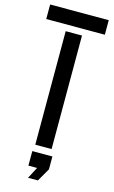

<svg xmlns="http://www.w3.org/2000/svg" viewBox="-147 -854 656 1103"><g transform="rotate(15 181.0 -303.0)"><path d="M6.5 -713.5V-800H355V-713.5ZM132.5 0V-675H229.5V0ZM141.5 194.5 177 126.5H125.5V40H245V116.5L200 194.5Z"/></g></svg>

Font: Big Shoulders Stencil Text SemiBold
Style: Regular
Weight: 600
Designer: Patric King
Foundry: XO Type Co
Version: Version 1.000